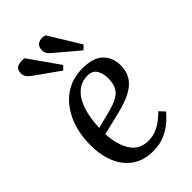

<svg xmlns="http://www.w3.org/2000/svg" viewBox="-236 -853 948 948"><g transform="rotate(-45 238.0 -378.5)"><path d="M287 -523Q362 -523 397 -489Q432 -455 432 -401Q432 -359 415.5 -331.5Q399 -304 371.5 -286.5Q344 -269 312 -258Q280 -247 249 -240L138 -213Q141 -138 172 -88.5Q203 -39 265 -39Q302 -39 333.5 -55Q365 -71 403 -108L429 -80Q418 -66 393.5 -43.5Q369 -21 332 -3.5Q295 14 245 14Q181 14 136.5 -17Q92 -48 69.5 -102.5Q47 -157 47 -225Q47 -312 77 -379.5Q107 -447 161 -485Q215 -523 287 -523ZM343 -398Q343 -433 328.5 -456.5Q314 -480 279 -480Q217 -480 180 -423Q143 -366 138 -256L239 -282Q292 -296 317.5 -321Q343 -346 343 -398ZM233 -684Q209 -703 209 -726Q209 -755 229 -765Q249 -775 274 -767L375 -602L354 -582ZM82 -675Q55 -694 55 -719Q55 -748 74 -756Q93 -764 121 -760L232 -602L213 -582Z"/></g></svg>

Font: Literata 36pt
Style: Italic
Weight: 400
Italic angle: -2°
Designer: Latin by Veronika Burian and Jose Scaglione. Greek by Irene Vlachou. Cyrillic by Vera Evstafieva
Foundry: TypeTogether
Version: Version 3.002